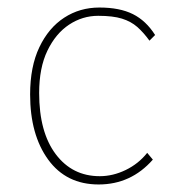

<svg xmlns="http://www.w3.org/2000/svg" viewBox="-20 -479 478 510"><path d="M242 11Q156 11 108 -55Q60 -121 60 -228Q60 -302 84.5 -353.5Q109 -405 150.5 -432Q192 -459 244 -459Q298 -459 333 -441.5Q368 -424 392 -386L377 -371Q361 -393 344.5 -407.5Q328 -422 304 -429.5Q280 -437 241 -437Q199 -437 163.5 -413.5Q128 -390 106 -344.5Q84 -299 84 -232Q84 -128 128 -69.5Q172 -11 245 -11Q280 -11 314 -27.5Q348 -44 371 -73L386 -55Q328 11 242 11Z"/></svg>

Font: Inconsolata SemiCondensed ExtraLight
Style: Regular
Weight: 200
Width: 4
Monospace: yes
Designer: Raph Levien, Cyreal, Brenton Simpson
Foundry: Raph Levien, Cyreal, Google
Version: Version 3.100; ttfautohint (v1.8.4.7-5d5b)